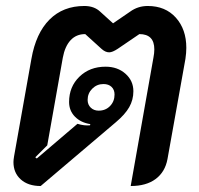

<svg xmlns="http://www.w3.org/2000/svg" viewBox="-20 -613 665 642"><path d="M25 -71Q25 -78 27 -90L85 -416Q100 -502 145.5 -547.5Q191 -593 262 -593Q295 -593 315 -574L358 -535L415 -574Q441 -593 474 -593Q533 -593 568 -554Q603 -515 603 -453Q603 -436 600 -416L540 -81Q532 -38 500.5 -14.5Q469 9 417 9L493 -420Q496 -435 496 -448Q496 -499 446 -499L374 -450Q356 -438 345 -438Q332 -438 319 -450L265 -499Q235 -499 216 -478.5Q197 -458 190 -420L138 -127L98 -87L103 -83L239 -199Q262 -192 281 -194L282 -198Q250 -203 230.5 -223Q211 -243 211 -272Q211 -323 245.5 -356.5Q280 -390 333 -390Q373 -390 399.5 -366.5Q426 -343 426 -308Q426 -279 412 -254.5Q398 -230 367 -204L116 9Q74 9 49.5 -13Q25 -35 25 -71ZM363 -297Q363 -313 353 -322.5Q343 -332 326 -332Q304 -332 288.5 -316.5Q273 -301 273 -279Q273 -263 283.5 -253Q294 -243 310 -243Q333 -243 348 -258.5Q363 -274 363 -297Z"/></svg>

Font: K2D SemiBold
Style: Italic
Weight: 600
Italic angle: -10°
Designer: Katatrad Aksorn Co.,Ltd.
Foundry: Cadson Demak Co.,Ltd.
Version: Version 1.000; ttfautohint (v1.6)